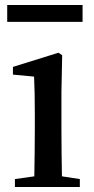

<svg xmlns="http://www.w3.org/2000/svg" viewBox="-20 -752 376 772"><path d="M227 -381 230 -530 215 -540 32 -483V-452L117 -444C119 -398 120 -359 120 -296V-232C120 -180 119 -100 118 -43L40 -32V0H301V-32L229 -43C228 -99 227 -179 227 -232ZM9 -732V-664H312V-732Z"/></svg>

Font: Source Han Serif CN SemiBold
Style: Regular
Weight: 600
Designer: Ryoko NISHIZUKA 西塚涼子 (kana & ideographs); Frank Grießhammer (Latin, Greek & Cyrillic); Wenlong ZHANG 张文龙 (bopomofo); San
Foundry: Adobe Systems Incorporated
Version: Version 1.000;PS 1;hotconv 16.6.53;makeotf.lib2.5.65590